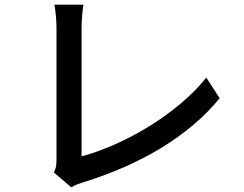

<svg xmlns="http://www.w3.org/2000/svg" viewBox="-20 -771 1040 819"><path d="M210 -35 284 28C303 16 322 11 334 7C577 -68 784 -189 917 -352L860 -440C734 -282 507 -152 328 -104C328 -166 328 -549 328 -651C328 -684 331 -720 336 -751H212C217 -728 221 -682 221 -650C221 -548 221 -159 221 -91C221 -70 220 -55 210 -35Z"/></svg>

Font: Noto Sans CJK TC Medium
Style: Regular
Weight: 500
Designer: Ryoko NISHIZUKA 西塚涼子 (kana, bopomofo & ideographs); Paul D. Hunt (Latin, Greek & Cyrillic); Sandoll Communications 산돌커뮤니
Foundry: Adobe
Version: Version 2.004;hotconv 1.0.118;makeotfexe 2.5.65603